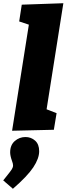

<svg xmlns="http://www.w3.org/2000/svg" viewBox="-68 -805 413 1191"><path d="M67 -776 325 -785 221 -127 283 -103 266 0 7 6 111 -652 51 -672ZM-48 314 -24 284Q-3 258 5 245.5Q13 233 13 221Q13 210 6 192Q-5 161 -5 140Q-5 95 23.5 70Q52 45 90 45Q125 45 150 67.5Q175 90 175 133Q175 178 138.5 233Q102 288 12 366Z"/></svg>

Font: Bitter Pro Black
Style: Italic
Weight: 900
Italic angle: -9°
Designer: Sol Matas, and Bitter project Authors
Foundry: Sol Matas
Version: Version 1.010